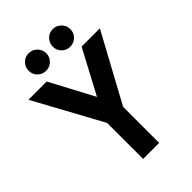

<svg xmlns="http://www.w3.org/2000/svg" viewBox="-247 -943 1042 1042"><g transform="rotate(-45 274.0 -422.5)"><path d="M274 -415 408 -667H548L336 -276V0H213V-276L0 -667H140ZM179 -710Q151 -710 131.5 -729.5Q112 -749 112 -777Q112 -805 131.5 -825Q151 -845 179 -845Q207 -845 227 -825Q247 -805 247 -777Q247 -749 227 -729.5Q207 -710 179 -710ZM364 -710Q336 -710 316.5 -729.5Q297 -749 297 -777Q297 -805 316.5 -825Q336 -845 364 -845Q392 -845 412 -825Q432 -805 432 -777Q432 -749 412 -729.5Q392 -710 364 -710Z"/></g></svg>

Font: Epunda Sans SemiBold
Style: Regular
Weight: 600
Designer: Simon Atzbach
Foundry: typofactur
Version: Version 2.204; ttfautohint (v1.8.4.7-5d5b)